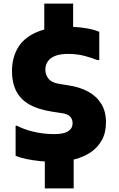

<svg xmlns="http://www.w3.org/2000/svg" viewBox="-20 -880 656 1058"><path d="M278 12Q244 12 203.5 8Q163 4 126.5 -3.5Q90 -11 66 -22V-187H74Q109 -168 163.5 -154.5Q218 -141 278 -141Q332 -141 356 -157Q380 -173 380 -201Q380 -222 367.5 -236.5Q355 -251 324 -256L265 -265Q189 -277 140.5 -305Q92 -333 69 -379Q46 -425 46 -488Q46 -559 77 -614Q108 -669 177 -700.5Q246 -732 358 -732Q392 -732 421 -729Q450 -726 476 -720.5Q502 -715 527 -705V-549H516Q490 -560 447.5 -571.5Q405 -583 356 -583Q313 -583 285.5 -572.5Q258 -562 244 -542.5Q230 -523 230 -496Q230 -467 248 -445.5Q266 -424 306 -418L361 -409Q420 -400 466 -375Q512 -350 538 -308Q564 -266 564 -206Q564 -148 540.5 -106.5Q517 -65 477 -39Q437 -13 385.5 -0.5Q334 12 278 12ZM227 158V-50H386V158ZM224 -652V-860H383V-652Z"/></svg>

Font: Kufam ExtraBold
Style: Regular
Weight: 800
Designer: Wael Morcos, Artur Schmal
Foundry: Original Type
Version: Version 1.300; ttfautohint (v1.8.3)